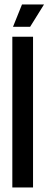

<svg xmlns="http://www.w3.org/2000/svg" viewBox="-20 -821 213 841"><path d="M34 -660H124.7V0H34ZM37 -703.7 76.3 -801.3H172.7L112 -703.7Z"/></svg>

Font: Bricolage Grotesque 96pt Condensed ExBd
Style: Regular
Weight: 800
Width: 3
Designer: Mathieu Triay
Foundry: Atelier Triay
Version: Version 1.001;Glyphs 3.2 (3207)